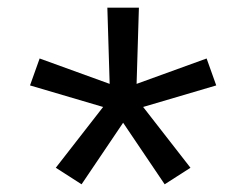

<svg xmlns="http://www.w3.org/2000/svg" viewBox="-20 -602 640 499"><path d="M192 -123 125 -166 248 -324 58 -380 83 -450 265 -384 259 -582H341L335 -384L517 -450L542 -380L352 -324L475 -166L408 -123L300 -283Z"/></svg>

Font: Iosevka Mono
Style: Regular
Weight: 400
Designer: Belleve Invis
Foundry: Belleve Invis
Version: Version 11.1.1